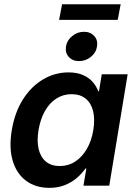

<svg xmlns="http://www.w3.org/2000/svg" viewBox="-20 -882 643 912"><path d="M214.8 10.3Q148.9 10.3 103.8 -23.4Q58.6 -57.1 40.3 -118.7Q22 -180.2 36.1 -264.2Q50.3 -349.1 89.4 -410.4Q128.4 -471.7 184.6 -504.9Q240.7 -538.1 305.2 -538.1Q345.2 -538.1 373.5 -525.9Q401.9 -513.7 419.7 -493.4Q437.5 -473.1 446.8 -448.7H450.2L463.4 -529.3H586.4L499 0H376.5L390.1 -81.5H385.7Q368.2 -56.2 343.3 -35.4Q318.4 -14.6 286.4 -2.2Q254.4 10.3 214.8 10.3ZM263.7 -93.3Q304.7 -93.3 337.4 -114.7Q370.1 -136.2 392.6 -174.8Q415 -213.4 423.3 -264.6Q431.6 -316.4 422.1 -354.5Q412.6 -392.6 386.7 -413.6Q360.8 -434.6 319.8 -434.6Q279.8 -434.6 247.6 -413.8Q215.3 -393.1 193.6 -355Q171.9 -316.9 163.1 -264.6Q154.3 -212.4 163.6 -173.8Q172.9 -135.3 198.2 -114.3Q223.6 -93.3 263.7 -93.3ZM355.5 -591.8Q324.7 -591.8 306.6 -611.8Q288.6 -631.8 293.5 -661.6Q298.3 -690.9 323 -710.9Q347.7 -731 378.9 -731Q409.7 -731 427.7 -710.9Q445.8 -690.9 440.9 -661.6Q436.5 -631.8 411.6 -611.8Q386.7 -591.8 355.5 -591.8ZM553.2 -861.8 539.1 -787.6H260.7L274.9 -861.8Z"/></svg>

Font: Inter 24pt SemiBold
Style: Italic
Weight: 600
Italic angle: -9.3988°
Designer: Rasmus Andersson
Foundry: rsms
Version: Version 4.001;git-66647c0bb